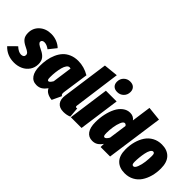

<svg xmlns="http://www.w3.org/2000/svg" viewBox="-14 -1580 2355 2355"><g transform="rotate(45 1163.5 -402.5)"><path d="M238.8 -554.2Q291 -554.2 337.6 -535.4Q384.3 -516.6 416 -484.9L337.9 -387.2Q292 -421.9 251 -421.9Q231 -421.9 219.5 -412.8Q208 -403.8 208 -389.2Q208 -374 224.1 -360.4Q240.2 -346.7 287.1 -324.2Q337.9 -300.3 363.5 -267.3Q389.2 -234.4 389.2 -180.2Q389.2 -120.1 357.7 -73.7Q326.2 -27.3 274.7 -3.7Q223.1 20 161.1 20Q40 20 -39.1 -64L57.1 -159.2Q108.9 -110.8 153.8 -110.8Q176.3 -110.8 189.2 -121.3Q202.1 -131.8 202.1 -150.9Q202.1 -169.9 186.5 -184.3Q170.9 -198.7 129.9 -217.8Q75.2 -243.2 50.5 -274.9Q25.9 -306.6 25.9 -360.8Q25.9 -445.3 86.2 -499.8Q146.5 -554.2 238.8 -554.2Z M705.6 -554.2Q807.1 -554.2 900.9 -499L853.5 -168Q849.1 -142.1 852.3 -127.4Q855.5 -112.8 869.6 -106L812.5 16.1Q768.1 12.2 733.4 -6.3Q698.7 -24.9 684.6 -58.1Q656.2 -19 625.5 0.5Q594.7 20 551.8 20Q484.9 20 449.7 -31Q414.6 -82 414.6 -171.9Q414.6 -231.9 423.8 -285.9Q433.1 -339.8 455.1 -389.6Q477.1 -439.5 509.8 -475.3Q542.5 -511.2 592.8 -532.7Q643.1 -554.2 705.6 -554.2ZM686.5 -422.9Q665.5 -422.9 648.9 -400.1Q632.3 -377.4 622.3 -340.1Q612.3 -302.7 606.9 -258.3Q601.6 -213.9 601.6 -167Q601.6 -138.7 606.7 -127.9Q611.8 -117.2 622.6 -117.2Q641.6 -117.2 668.9 -164.1L704.6 -419.9Q695.8 -422.9 686.5 -422.9Z M1163.6 -763.2 1081.5 -155.8Q1077.6 -129.9 1095.7 -129.9Q1100.6 -129.9 1108.4 -131.8L1119.6 -1Q1073.7 19 1018.6 19Q946.8 19 914.3 -23.2Q881.8 -65.4 892.6 -140.1L976.6 -744.1Z M1312.5 -620.1Q1268.6 -620.1 1244.6 -644Q1220.7 -668 1220.7 -708Q1220.7 -758.8 1253.9 -792Q1287.1 -825.2 1336.4 -825.2Q1380.4 -825.2 1404.5 -801Q1428.7 -776.9 1428.7 -736.8Q1428.7 -686.5 1395.3 -653.3Q1361.8 -620.1 1312.5 -620.1ZM1389.6 -534.2 1315.4 0H1129.4L1203.6 -534.2Z M1730.5 -763.2 1914.6 -744.1 1810.5 0H1645.5L1647.5 -56.2Q1620.1 -17.6 1590.3 1.2Q1560.5 20 1518.6 20Q1454.6 20 1419.4 -28.8Q1384.3 -77.6 1384.3 -170.9Q1384.3 -244.1 1399.2 -312.3Q1414.1 -380.4 1441.4 -434.6Q1468.8 -488.8 1511.7 -521.5Q1554.7 -554.2 1606.4 -554.2Q1663.1 -554.2 1695.3 -511.2ZM1649.4 -418Q1626 -418 1608.2 -374.8Q1590.3 -331.5 1582.3 -277.1Q1574.2 -222.7 1574.2 -173.8Q1574.2 -139.2 1580.1 -127.7Q1585.9 -116.2 1597.7 -116.2Q1619.1 -116.2 1646.5 -163.1L1679.2 -397.9Q1667.5 -418 1649.4 -418Z M2082 20Q1987.8 20 1934.8 -33.9Q1881.8 -87.9 1881.8 -195.8Q1881.8 -269 1899.4 -333Q1917 -397 1950.2 -446.8Q1983.4 -496.6 2036.6 -525.4Q2089.8 -554.2 2156.2 -554.2Q2250 -554.2 2303 -499.5Q2356 -444.8 2356 -336.9Q2356 -263.7 2338.4 -199.7Q2320.8 -135.7 2287.6 -86.4Q2254.4 -37.1 2201.4 -8.5Q2148.4 20 2082 20ZM2096.2 -116.2Q2120.1 -116.2 2137.7 -161.6Q2155.3 -207 2162.1 -261.7Q2168.9 -316.4 2168.9 -367.2Q2168.9 -395 2162.6 -406Q2156.2 -417 2142.1 -417Q2123 -417 2108.2 -391.1Q2093.3 -365.2 2085.2 -325.2Q2077.1 -285.2 2073 -244.4Q2068.8 -203.6 2068.8 -167Q2068.8 -138.7 2075.4 -127.4Q2082 -116.2 2096.2 -116.2Z"/></g></svg>

Font: Fira Sans Compressed Heavy
Style: Italic
Weight: 900
Width: 3
Italic angle: -8°
Designer: Carrois Corporate & Edenspiekermann AG
Foundry: Carrois Corporate GbR & Edenspiekermann AG
Version: Version 4.203;PS 004.203;hotconv 1.0.88;makeotf.lib2.5.64775